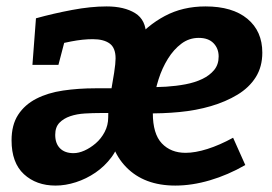

<svg xmlns="http://www.w3.org/2000/svg" viewBox="-20 -566 846 598"><path d="M153 12Q93 12 54.5 -23.5Q16 -59 16 -129Q16 -177 36.5 -208.5Q57 -240 93 -258.5Q129 -277 176.5 -284Q224 -291 277 -291H342L325 -277Q331 -310 335.5 -339.5Q340 -369 340 -384Q340 -417 321.5 -430.5Q303 -444 269 -444Q238 -444 202 -437Q166 -430 129 -421L196 -494L162 -364H81L92 -509Q146 -524 204.5 -535Q263 -546 312 -546Q367 -546 401 -525Q435 -504 435 -455Q435 -449 434.5 -444Q434 -439 432 -428L398 -437Q437 -486 493 -516Q549 -546 620 -546Q704 -546 750.5 -507.5Q797 -469 797 -402Q797 -358 776.5 -325.5Q756 -293 719.5 -271Q683 -249 637 -235.5Q591 -222 538.5 -217Q486 -212 434 -213L458 -244Q457 -237 456.5 -229.5Q456 -222 456 -214Q456 -149 484 -119.5Q512 -90 558 -90Q588 -90 626 -102Q664 -114 706 -137L744 -52Q690 -21 634 -4.5Q578 12 526 12Q429 12 373 -45.5Q317 -103 317 -200Q317 -213 318 -227Q319 -241 320 -252L351 -214H294Q269 -214 244 -212.5Q219 -211 198.5 -204Q178 -197 165 -183.5Q152 -170 152 -146Q152 -119 167 -104Q182 -89 209 -89Q225 -89 243 -97Q261 -105 278 -119.5Q295 -134 306 -155Q317 -176 317 -200L355 -141Q348 -104 327 -76Q306 -48 277.5 -28.5Q249 -9 216.5 1.5Q184 12 153 12ZM459 -252 438 -295Q466 -294 497.5 -296Q529 -298 558 -303.5Q587 -309 610 -320Q633 -331 647 -348Q661 -365 661 -390Q661 -415 645 -431.5Q629 -448 599 -448Q569 -448 545 -430Q521 -412 503 -383Q485 -354 474 -319.5Q463 -285 459 -252Z"/></svg>

Font: Bitter Thin
Style: Bold Italic
Weight: 700
Italic angle: -9°
Version: Version 3.021